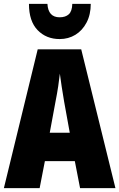

<svg xmlns="http://www.w3.org/2000/svg" viewBox="-20 -968 614 988"><path d="M392 0 365 -139H211L184 0H0L174 -714H398L574 0ZM310 -445Q303 -485 297.5 -522Q292 -559 288 -589Q285 -561 279.5 -524Q274 -487 266 -447L236 -285H339ZM447 -948Q447 -893 425.5 -852Q404 -811 368 -789Q332 -767 287 -767Q218 -767 173.5 -813Q129 -859 129 -948H224Q228 -879 287 -879Q317 -879 334 -894.5Q351 -910 352 -948Z"/></svg>

Font: Noto Sans ExtraCondensed Black
Style: Regular
Weight: 900
Width: 2
Designer: Monotype Design Team
Foundry: Monotype Imaging Inc.
Version: Version 2.013; ttfautohint (v1.8.4.7-5d5b)